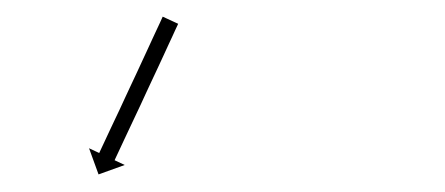

<svg xmlns="http://www.w3.org/2000/svg" viewBox="-20 -282 524 226"><path d="M188.9 -252.2C189.2 -252.8 189.4 -253.4 189.7 -254L171.5 -262.4C171.3 -261.8 171 -261.2 170.7 -260.6C169.9 -258.9 169.1 -257.2 168.4 -255.5C167.1 -252.8 165.9 -250.2 164.7 -247.6C163.1 -244.1 161.5 -240.7 159.9 -237.3C158.1 -233.2 156.2 -229.2 154.3 -225.1C152.2 -220.6 150.1 -216.1 148 -211.5C145.8 -206.7 143.5 -201.9 141.3 -197C139 -192.1 136.6 -187.1 134.3 -182.1C132 -177.1 129.7 -172.1 127.3 -167.1C125.1 -162.3 122.8 -157.5 120.6 -152.6C118.4 -148.1 116.3 -143.6 114.2 -139.1C112.3 -135 110.4 -131 108.5 -127C106.9 -123.5 105.3 -120.1 103.7 -116.7C102.5 -114.1 101.2 -111.4 100 -108.8C99.2 -107.1 98.4 -105.4 97.6 -103.7C97.3 -103.1 97.1 -102.5 96.8 -101.9L84.8 -107.5L96 -76.7L126.8 -87.8L114.9 -93.4C115.2 -94 115.4 -94.6 115.7 -95.2C116.5 -96.9 117.3 -98.6 118.1 -100.3C119.3 -102.9 120.6 -105.6 121.8 -108.2C123.4 -111.6 125 -115 126.6 -118.5C128.5 -122.5 130.4 -126.5 132.3 -130.6C134.4 -135.1 136.6 -139.6 138.7 -144.2C140.9 -149 143.2 -153.8 145.5 -158.6C147.8 -163.6 150.1 -168.6 152.4 -173.6C154.8 -178.6 157.1 -183.6 159.4 -188.6C161.7 -193.4 163.9 -198.3 166.2 -203.1C168.3 -207.6 170.4 -212.2 172.5 -216.7C174.3 -220.8 176.2 -224.8 178.1 -228.9C179.7 -232.3 181.3 -235.7 182.9 -239.2C184.1 -241.8 185.3 -244.5 186.5 -247.1C187.3 -248.8 188.1 -250.5 188.9 -252.2Z"/></svg>

Font: FRB American Cursive Just Arrows Semibold
Style: Italic
Weight: 600
Italic angle: -25°
Version: Version 2.0;Modular Font Editor K font №1